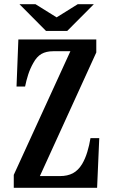

<svg xmlns="http://www.w3.org/2000/svg" viewBox="-20 -899 540 919"><path d="M200.2 -751 73.2 -878.9H149.9L251 -815.9L352.1 -878.9H429.2L301.8 -751ZM67.9 -710H440.9V-647.9L170.9 -56.2H267.1Q303.2 -56.2 328.9 -69.8Q354.5 -83.5 373 -113.8Q388.2 -139.6 397.9 -171.9Q407.7 -204.1 413.1 -237.8H455.1L444.8 0H45.9V-62L316.9 -653.8H234.9Q201.2 -653.8 178.5 -640.9Q155.8 -627.9 139.2 -597.2Q124 -570.3 115 -542.2Q106 -514.2 100.1 -484.9H59.1Z"/></svg>

Font: BIZ UDMincho
Style: Bold
Weight: 700
Monospace: yes
Designer: TypeBank Co., Ltd.
Foundry: Morisawa Inc.
Version: Version 1.06